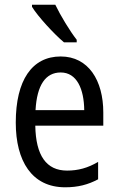

<svg xmlns="http://www.w3.org/2000/svg" viewBox="-20 -786 502 816"><path d="M215 -766H116V-757C141 -716 210 -641 252 -606H306V-617C277 -654 237 -720 215 -766ZM238 -546C116 -546 47 -445 47 -265C47 -102 115 10 257 10C311 10 354 -1 397 -24V-98C353 -72 312 -61 265 -61C177 -61 132 -125 130 -252H419V-308C419 -444 356 -546 238 -546ZM238 -478C307 -478 337 -407 338 -318H131C137 -425 174 -478 238 -478Z"/></svg>

Font: Noto Sans Georgian Condensed
Style: Regular
Weight: 400
Width: 3
Designer: Monotype Design Team, Akaki Razmadze
Foundry: Google LLC
Version: Version 2.005